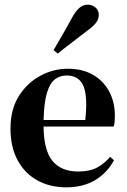

<svg xmlns="http://www.w3.org/2000/svg" viewBox="-20 -790 543 824"><path d="M271 -495Q334 -495 379 -469Q424 -443 448.5 -397.5Q473 -352 473 -293Q473 -280 472 -268.5Q471 -257 468 -247H167Q168 -144 205.5 -99Q243 -54 315 -54Q365 -54 396 -70.5Q427 -87 453 -117L469 -102Q439 -47 387.5 -16.5Q336 14 265 14Q194 14 140 -16Q86 -46 55.5 -102.5Q25 -159 25 -238Q25 -320 60.5 -377Q96 -434 152.5 -464.5Q209 -495 271 -495ZM266 -466Q237 -466 215.5 -449.5Q194 -433 181.5 -391.5Q169 -350 167 -275H346Q357 -376 338 -421Q319 -466 266 -466ZM210 -575Q226 -603 244.5 -634.5Q263 -666 288 -712Q305 -743 321 -756.5Q337 -770 357 -770Q375 -770 389.5 -758Q404 -746 404 -726Q404 -707 391 -691Q378 -675 349 -654Q309 -623 280 -601Q251 -579 228 -560Z"/></svg>

Font: DM Serif Text
Style: Regular
Weight: 400
Designer: Colophon Foundry, Frank Grießhammer
Foundry: Colophon Foundry
Version: Version 5.200; ttfautohint (v1.8.3)